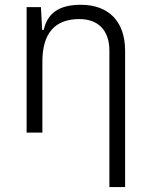

<svg xmlns="http://www.w3.org/2000/svg" viewBox="-20 -547 626 792"><path d="M431.2 224.6H496.1V-336.9C496.1 -458 429.2 -527.3 313 -527.3C225.1 -527.3 175.3 -493.2 160.6 -423.8H153.8L148.9 -517.6H89.8V0H154.8V-292.5C154.8 -410.2 206.5 -468.3 307.6 -468.3C385.3 -468.3 431.2 -421.4 431.2 -338.4Z"/></svg>

Font: Cascadia Mono NF Light
Style: Regular
Weight: 300
Monospace: yes
Designer: Aaron Bell
Foundry: Saja Typeworks
Version: Version 2404.023